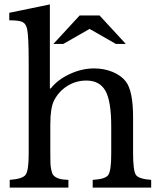

<svg xmlns="http://www.w3.org/2000/svg" viewBox="-20 -850 728 870"><path d="M208 -287V-159Q208 -129 208.5 -112Q209 -95 212.5 -79.5Q216 -64 220.5 -57.5Q225 -51 235.5 -45.5Q246 -40 257.5 -38Q269 -36 290 -35V0H24V-35Q82 -39 96 -58Q110 -77 110 -152V-571Q110 -684 103 -718Q98 -742 82.5 -750Q67 -758 22 -758V-792L206 -830V-449H210Q241 -489 296 -514.5Q351 -540 406 -540Q452 -540 490.5 -524Q529 -508 550 -481Q583 -438 583 -319V-159Q583 -77 595.5 -58Q608 -39 665 -35V0H400V-35Q457 -38 470.5 -57Q484 -76 484 -152V-278Q484 -391 458 -438Q432 -485 371 -485Q325 -485 286 -461Q247 -437 225 -395Q208 -361 208 -287ZM341 -780H431L550 -651H505L386 -719L267 -651H222Z"/></svg>

Font: Libre Baskerville
Style: Regular
Weight: 400
Designer: Pablo Impallari, Rodrigo Fuenzalida
Foundry: Pablo Impallari, Rodrigo Fuenzalida
Version: Version 1.000